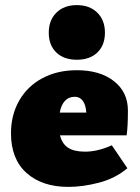

<svg xmlns="http://www.w3.org/2000/svg" viewBox="-20 -721 549 752"><path d="M418 -152 479 -62Q431 -22 367.5 -5.5Q304 11 248 11Q145 11 84 -43.5Q23 -98 23 -199Q23 -271 55.5 -327.5Q88 -384 146.5 -415Q205 -446 281 -446Q372 -446 426.5 -403Q481 -360 481 -288Q481 -225 476 -191H215Q223 -158 246.5 -142.5Q270 -127 313 -127Q363 -127 418 -152ZM214 -280H318Q316 -311 304 -326.5Q292 -342 273 -342Q249 -342 234 -325.5Q219 -309 214 -280ZM171 -593Q171 -642 201 -671.5Q231 -701 281 -701Q331 -701 361 -671.5Q391 -642 391 -593Q391 -544 361.5 -515.5Q332 -487 281 -487Q230 -487 200.5 -515.5Q171 -544 171 -593Z"/></svg>

Font: Ysabeau Black
Style: Regular
Weight: 900
Designer: Christian Thalmann (Catharsis Fonts)
Version: Version 0.003